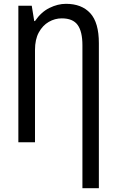

<svg xmlns="http://www.w3.org/2000/svg" viewBox="-20 -744 608 1004"><path d="M325 -724Q407 -724 452 -675Q497 -626 497 -518V240H411V-507Q411 -579 386 -613.5Q361 -648 303 -648Q267 -648 235 -629.5Q203 -611 183 -574.5Q163 -538 163 -483V0H76V-714H146L159 -634H163Q195 -681 238.5 -702.5Q282 -724 325 -724Z"/></svg>

Font: Avrile Sans Condensed
Style: Regular
Weight: 400
Width: 3
Designer: Monotype Design Team
Foundry: Monotype Imaging Inc.
Version: Version 2.001;September 10, 2019;FontCreator 11.5.0.2425 64-